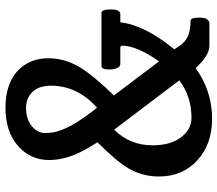

<svg xmlns="http://www.w3.org/2000/svg" viewBox="-66 -718 794 701"><g transform="rotate(-90 330.5 -368.0)"><path d="M633.8 -394Q646 -394 646 -359.9Q646 -325.2 628.9 -325.2H599.1Q588.4 -234.9 500.5 -128.4L510.7 -112.3Q525.9 -88.4 548.1 -78.6Q570.3 -68.8 604.5 -68.8Q616.2 -68.8 616.2 -37.1Q616.2 -14.2 609.1 -7.1Q602.1 0 597.2 0H514.2Q477.1 0 432.1 -50.3Q348.6 9.8 247.1 9.8Q154.3 9.8 95.7 -43.5Q36.1 -97.7 36.1 -183.6Q36.1 -244.6 65.4 -294.9Q90.8 -338.4 161.1 -408.7L139.6 -443.8Q96.2 -517.6 96.2 -585.9Q96.7 -652.3 145.5 -696.8Q198.2 -744.6 288.1 -744.6Q383.3 -744.1 431.2 -690.4Q467.8 -648.9 467.8 -588.4Q467.8 -529.8 437 -476.6Q408.2 -426.8 332 -348.6L456.5 -183.6Q513.7 -266.1 513.7 -317.4Q513.7 -325.2 507.3 -325.2H446.8Q432.6 -325.2 427.7 -351.6Q426.8 -358.4 426.8 -365.2Q426.8 -394 439.5 -394ZM207 -347.7Q149.9 -290.5 149.9 -206.5Q150.4 -139.6 180.7 -101.6Q209.5 -65.4 250 -65.4Q328.6 -65.4 387.2 -109.9ZM287.1 -410.2Q367.7 -481.4 367.7 -579.6Q367.2 -640.6 322.3 -662.1Q307.6 -668.9 286.6 -669.4H284.7Q264.6 -669.4 248 -663.6Q230.5 -657.7 218.8 -647.5Q194.8 -626.5 194.8 -599.6Q194.8 -572.8 202.4 -549.8Q210 -526.9 222.7 -503.4Q243.2 -465.8 287.1 -410.2Z"/></g></svg>

Font: Copse
Style: Regular
Weight: 400
Version: Version 1.000